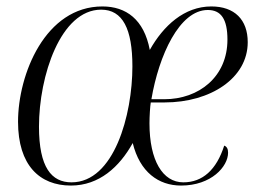

<svg xmlns="http://www.w3.org/2000/svg" viewBox="-20 -566 800 596"><path d="M200 10C288 10 351 -48 392 -122C414 -32 472 10 542 10C636 10 688 -49 688 -92C688 -104 684 -111 676 -114C652 -39 609 0 549 0C485 0 444 -68 444 -183C444 -205 446 -236 448 -248H491C633 -248 749 -323 749 -435C749 -505 708 -546 636 -546C552 -546 487 -486 445 -411C427 -506 371 -546 298 -546C121 -546 36 -336 36 -188C36 -53 103 10 200 10ZM202 0C140 0 101 -46 101 -173C101 -330 168 -536 294 -536C361 -536 391 -476 391 -360C391 -209 334 0 202 0ZM490 -258H450C473 -394 537 -535 625 -535C666 -535 686 -507 686 -443C686 -328 598 -258 490 -258Z"/></svg>

Font: Noto Serif Display SemiCondensed Light
Style: Italic
Weight: 300
Width: 4
Italic angle: -12°
Designer: Monotype Design Team
Foundry: Monotype Imaging Inc.
Version: Version 2.009